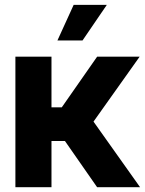

<svg xmlns="http://www.w3.org/2000/svg" viewBox="-20 -783 606 803"><path d="M195.3 0H44.4V-545.9H195.3V-334H238.3L386.2 -545.9H564L371.1 -274.4L565.9 0H386.2L251.5 -193.4H195.3ZM220.2 -613.8 288.1 -762.7H426.8L325.2 -613.8Z"/></svg>

Font: Inter Tight Stencil
Style: Bold
Weight: 700
Designer: Rasmus Andersson
Foundry: rsms
Version: Version 3.004;Glyphs 3.1.2 (3151)